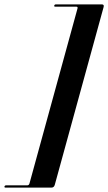

<svg xmlns="http://www.w3.org/2000/svg" viewBox="-98 -744 493 876"><path d="M36.5 93 255.5 -705Q258 -713.5 250.5 -713.5H154Q148.5 -713.5 149.5 -718.5Q151 -724 157.5 -724H366.5Q378.5 -724 374.5 -711L152 99Q148.5 112 136.5 112H-72.5Q-79 112 -77.5 106.5Q-75.5 101.5 -69.5 101.5H27Q34 101.5 36.5 93Z"/></svg>

Font: Fraunces 144pt S000
Style: Bold Italic
Weight: 700
Italic angle: -16°
Version: Version 1.000; ttfautohint (v1.8.3)